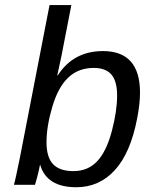

<svg xmlns="http://www.w3.org/2000/svg" viewBox="-20 -745 640 774"><path d="M287.6 9.8Q168.5 9.8 142.1 -80.1H141.1Q137.2 -58.6 129.9 -31Q122.6 -3.4 121.1 0H36.1Q38.6 -7.3 45.7 -40Q52.7 -72.8 60.1 -108.9L179.7 -724.6H267.6L227.5 -518.1L210.9 -441.4H212.9Q276.4 -539.1 395 -539.1Q544.4 -539.1 544.4 -371.6Q544.4 -326.2 532.7 -266.6Q505.9 -127.9 442.9 -59.1Q379.9 9.8 287.6 9.8ZM452.1 -359.4Q452.1 -418 429 -444.6Q405.8 -471.2 357.9 -471.2Q296.4 -471.2 255.4 -432.6Q214.4 -394 190.9 -314.7Q167.5 -235.4 167.5 -171.4Q167.5 -111.3 193.8 -83.3Q220.2 -55.2 275.9 -55.2Q334.5 -55.2 371.8 -95Q409.2 -134.8 430.7 -216.1Q452.1 -297.4 452.1 -359.4Z"/></svg>

Font: Liberation Mono
Style: Italic
Weight: 400
Italic angle: -12°
Monospace: yes
Designer: Steve Matteson
Foundry: Ascender Corporation
Version: Version 2.1.5